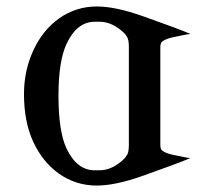

<svg xmlns="http://www.w3.org/2000/svg" viewBox="-20 -558 625 590"><path d="M159.7 -264.6Q159.7 -154.8 184.1 -102.5Q215.8 -34.7 271 -34.7Q278.3 -34.7 285.6 -34.7Q326.2 -34.7 363.8 -72.3L368.7 -79.6Q376 -87.4 376 -112.3V-413.6Q376 -438.5 369.1 -446.3L364.3 -453.6Q326.7 -491.2 286.1 -491.2Q278.8 -491.2 271.5 -491.2Q216.3 -491.2 184.6 -423.3Q159.7 -370.1 159.7 -264.6ZM53.7 -269Q53.7 -341.3 82.5 -403.3Q111.3 -465.8 161.6 -501.5Q213.4 -538.1 277.8 -538.1Q334 -538.1 416 -509.3Q533.7 -467.8 565.4 -453.6Q554.7 -453.1 508.8 -442.9Q489.3 -438.5 479 -430.7Q472.7 -425.8 472.7 -413.6V-112.3Q472.7 -99.6 478.5 -95.2Q488.8 -87.4 508.3 -83Q554.2 -72.8 564.9 -72.3Q533.2 -58.1 415.5 -16.6Q333.5 12.2 277.3 12.2Q212.9 12.2 161.1 -24.4Q110.8 -60.1 82 -122.6Q53.7 -183.6 53.7 -269Z"/></svg>

Font: Modern Antiqua
Style: Regular
Weight: 500
Version: Version 1.0